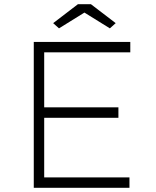

<svg xmlns="http://www.w3.org/2000/svg" viewBox="-20 -901 749 921"><path d="M142 0V-700H605V-650H192V-50H601V0ZM167 -336V-386H548V-336ZM263 -765 235 -790 354 -881H416L535 -790L507 -765L370 -850H400Z"/></svg>

Font: Lexend Exa ExtraLight
Style: Regular
Weight: 250
Designer: Bonnie Shaver-Troup, Thomas Jockin
Foundry: Lexend
Version: Version 1.007